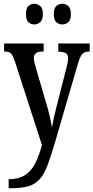

<svg xmlns="http://www.w3.org/2000/svg" viewBox="-20 -767 497 1021"><path d="M26 186Q79 186 112.5 164.5Q146 143 167 102Q188 61 203 4L59 -441Q48 -473 38 -483Q28 -493 5 -493H2V-536H212V-493H208Q181 -493 170.5 -483.5Q160 -474 160 -460Q160 -447 164 -431Q168 -415 174 -395L221 -234Q236 -187 244 -150.5Q252 -114 256 -89Q265 -141 282 -205L332 -401Q336 -415 339 -429.5Q342 -444 342 -458Q342 -477 330 -484Q318 -491 293 -492L290 -493V-536H457V-493H454Q431 -493 418 -480Q405 -467 392 -420L271 -5Q250 67 232 114Q214 161 190 187Q166 213 130 223.5Q94 234 37 234H26ZM312 -637Q293 -637 279.5 -649Q266 -661 266 -692Q266 -723 279.5 -735Q293 -747 312 -747Q329 -747 343 -735Q357 -723 357 -692Q357 -661 343 -649Q329 -637 312 -637ZM162 -637Q144 -637 131 -649Q118 -661 118 -692Q118 -723 131 -735Q144 -747 162 -747Q179 -747 193.5 -735Q208 -723 208 -692Q208 -661 193.5 -649Q179 -637 162 -637Z"/></svg>

Font: Noto Serif ExtraCondensed Medium
Style: Regular
Weight: 500
Width: 2
Designer: Monotype Design Team
Foundry: Monotype Imaging Inc.
Version: Version 2.015